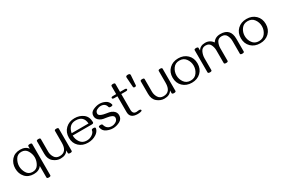

<svg xmlns="http://www.w3.org/2000/svg" viewBox="100 -1953 4999 3419"><g transform="rotate(-30 2600.0 -243.5)"><path d="M264.6 12.7Q374 12.7 425.3 -60.5V176.3Q425.3 198.2 464.8 198.2Q504.9 198.2 504.9 176.3V-465.8Q504.9 -487.8 464.8 -487.8Q425.3 -487.8 425.3 -465.8V-414.1Q374 -487.3 264.6 -487.3Q152.8 -487.3 88.6 -415.3Q24.4 -343.3 24.4 -237.3Q24.4 -130.9 88.6 -59.1Q152.8 12.7 264.6 12.7ZM264.6 -31.7Q183.6 -31.7 143.8 -98.9Q104 -166 104 -237.3Q104 -308.1 143.8 -375.5Q183.6 -442.9 264.6 -442.9Q346.2 -442.9 385.7 -375.5Q425.3 -308.1 425.3 -237.3Q425.3 -166 385.7 -98.9Q346.2 -31.7 264.6 -31.7Z M642.6 -488.8Q682.1 -488.8 682.1 -466.3V-207.5Q682.1 -143.6 716.6 -88.6Q751 -33.7 822.8 -33.7Q972.2 -33.7 972.2 -221.7V-466.3Q972.2 -488.8 1011.7 -488.8Q1051.8 -488.8 1051.8 -466.3V-10.7Q1051.8 11.7 1011.7 11.7Q972.2 11.7 972.2 -10.7V-65.9Q928.7 12.2 815.9 12.2Q737.8 12.7 670.2 -42.7Q602.5 -98.1 602.5 -207.5V-466.3Q602.5 -488.8 642.6 -488.8Z M1378.9 11.7Q1269 11.7 1197 -55.4Q1125 -122.6 1125 -234.4Q1125 -347.7 1198 -418Q1271 -488.3 1382.8 -488.3Q1487.8 -488.3 1561.8 -431.2Q1635.7 -374 1635.7 -263.2Q1635.7 -236.8 1596.2 -236.8H1204.1Q1204.1 -158.7 1249.3 -95.7Q1294.4 -32.7 1379.4 -32.7Q1441.4 -32.7 1490.2 -65.9Q1543 -101.1 1547.4 -146.5Q1549.8 -167.5 1586.4 -167.5Q1626.5 -167.5 1626.5 -145.5Q1626.5 -129.9 1615.7 -107.4Q1596.2 -66.4 1551.3 -37.1Q1478 11.7 1378.9 11.7ZM1555.7 -281.7Q1543.5 -443.8 1382.8 -443.8Q1239.3 -443.8 1208.5 -281.7Z M1895 11.7Q1829.1 11.7 1764.9 -17.8Q1700.7 -47.4 1686.5 -118.2Q1684.6 -127 1684.6 -131.3Q1684.6 -152.8 1725.1 -152.8Q1758.8 -152.8 1763.7 -133.8Q1790 -32.7 1895 -32.7Q1939 -32.7 1981.2 -59.1Q2023.4 -85.4 2023.4 -135.7Q2023.4 -168 1977.5 -188Q1947.3 -201.7 1897.5 -209Q1861.3 -214.4 1824.7 -220.7Q1788.1 -227.1 1755.4 -249Q1696.3 -289.1 1696.3 -352.1Q1696.3 -424.8 1766.1 -456.5Q1835.9 -488.3 1896.5 -488.3Q1956.5 -488.3 2012.7 -460.9Q2068.8 -433.6 2086.9 -372.6Q2089.4 -364.3 2089.4 -360.8Q2089.4 -340.3 2049.3 -340.3Q2014.6 -340.3 2010.3 -358.9Q1989.3 -443.8 1896.5 -443.8Q1856.9 -443.8 1816.4 -421.6Q1775.9 -399.4 1775.9 -353.5Q1775.9 -321.8 1827.1 -301.3Q1859.4 -288.1 1905.8 -280.8Q1940.4 -275.9 1976.1 -268.8Q2011.7 -261.7 2044.9 -240.2Q2102.5 -202.6 2102.5 -138.7Q2102.5 -60.1 2033 -24.2Q1963.4 11.7 1895 11.7Z M2397.5 11.7Q2243.2 10.7 2243.2 -119.6V-443.8H2178.7Q2139.2 -443.8 2139.2 -465.8Q2139.2 -488.3 2178.7 -488.3H2243.2V-651.9Q2243.2 -674.3 2283.2 -674.3Q2322.8 -674.3 2322.8 -651.9V-488.3H2414.6Q2454.6 -488.3 2454.6 -465.8Q2454.6 -443.8 2414.6 -443.8H2322.8V-119.6Q2322.8 -33.2 2397.5 -32.7Q2411.6 -32.7 2424.3 -35.4Q2437 -38.1 2449.7 -38.1Q2490.2 -38.1 2490.2 -15.6Q2490.2 0.5 2456.1 6.3Q2426.8 11.7 2397.5 11.7Z M2551.3 -651.4Q2548.8 -684.6 2595.2 -684.6Q2641.1 -684.6 2639.2 -651.4L2625 -452.1Q2623.5 -429.7 2594.7 -429.7Q2566.9 -429.7 2565.4 -452.1Z M2776.9 -488.8Q2816.4 -488.8 2816.4 -466.3V-207.5Q2816.4 -143.6 2850.8 -88.6Q2885.3 -33.7 2957 -33.7Q3106.4 -33.7 3106.4 -221.7V-466.3Q3106.4 -488.8 3146 -488.8Q3186 -488.8 3186 -466.3V-10.7Q3186 11.7 3146 11.7Q3106.4 11.7 3106.4 -10.7V-65.9Q3063 12.2 2950.2 12.2Q2872.1 12.7 2804.4 -42.7Q2736.8 -98.1 2736.8 -207.5V-466.3Q2736.8 -488.8 2776.9 -488.8Z M3515.6 -488.3Q3628.4 -488.3 3700.2 -418.9Q3772 -349.6 3772 -238.3Q3772 -127 3700.2 -57.6Q3628.4 11.7 3515.6 11.7Q3402.8 11.7 3331.1 -57.6Q3259.3 -127 3259.3 -238.3Q3259.3 -349.6 3331.1 -418.9Q3402.8 -488.3 3515.6 -488.3ZM3515.6 -443.8Q3430.2 -443.8 3384.5 -379.9Q3338.9 -315.9 3338.9 -238.3Q3338.9 -160.6 3384.5 -96.7Q3430.2 -32.7 3515.6 -32.7Q3601.1 -32.7 3646.7 -96.7Q3692.4 -160.6 3692.4 -238.3Q3692.4 -315.9 3646.7 -379.9Q3601.1 -443.8 3515.6 -443.8Z M4549.8 11.7Q4510.3 11.7 4510.3 -10.3V-270.5Q4510.3 -332.5 4482.4 -387.5Q4454.6 -442.4 4383.3 -442.4Q4312.5 -442.4 4285.2 -387Q4257.8 -331.5 4257.8 -270.5V-10.3Q4257.8 11.7 4217.8 11.7Q4178.2 11.7 4178.2 -10.3V-270.5Q4178.2 -332.5 4151.4 -387.5Q4124.5 -442.4 4052.7 -442.4Q3981.9 -442.4 3953.4 -380.6Q3924.8 -318.8 3924.8 -254.9V-10.7Q3924.8 11.7 3885.3 11.7Q3845.2 11.7 3845.2 -10.7V-466.3Q3845.2 -488.3 3885.3 -488.3Q3924.8 -488.3 3924.8 -466.3V-412.6Q3966.3 -488.3 4068.4 -488.3Q4168.9 -488.3 4223.6 -406.7Q4272.5 -488.3 4383.8 -488.3Q4589.8 -488.3 4589.8 -270.5V-10.3Q4589.8 11.7 4549.8 11.7Z M4919.4 -488.3Q5032.2 -488.3 5104 -418.9Q5175.8 -349.6 5175.8 -238.3Q5175.8 -127 5104 -57.6Q5032.2 11.7 4919.4 11.7Q4806.6 11.7 4734.9 -57.6Q4663.1 -127 4663.1 -238.3Q4663.1 -349.6 4734.9 -418.9Q4806.6 -488.3 4919.4 -488.3ZM4919.4 -443.8Q4834 -443.8 4788.3 -379.9Q4742.7 -315.9 4742.7 -238.3Q4742.7 -160.6 4788.3 -96.7Q4834 -32.7 4919.4 -32.7Q5004.9 -32.7 5050.5 -96.7Q5096.2 -160.6 5096.2 -238.3Q5096.2 -315.9 5050.5 -379.9Q5004.9 -443.8 4919.4 -443.8Z"/></g></svg>

Font: Gayathri
Style: Regular
Weight: 400
Designer: Binoy Dominic <binoy.domenic@gmail.com>
Foundry: SMC
Version: Version 1.000